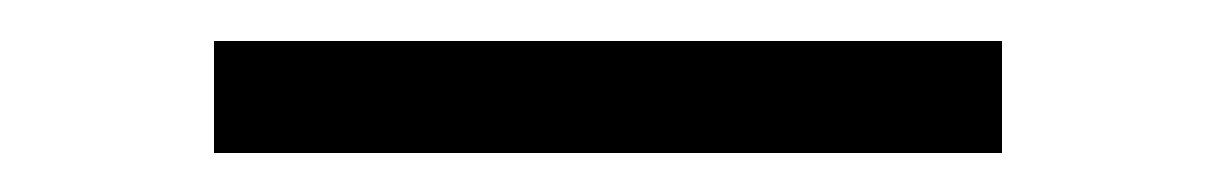

<svg xmlns="http://www.w3.org/2000/svg" viewBox="-20 -360 608 96"><path d="M481 -339.5V-283.5H87V-339.5Z"/></svg>

Font: Merriweather 48pt Light
Style: Regular
Weight: 300
Version: Version 2.100